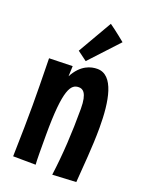

<svg xmlns="http://www.w3.org/2000/svg" viewBox="-141 -813 665 879"><g transform="rotate(20 191.5 -373.5)"><path d="M342 -9C347 -83 357 -185 357 -279C357 -407 337 -529 256 -529C226 -529 178 -518 143 -452L145 -502L31 -499C33 -393 34 -330 34 -270C34 -203 33 -139 30 -21L140 -20C138 -37 138 -108 138 -162C138 -390 167 -421 205 -421C223 -421 247 -411 247 -331C247 -214 241 -107 227 -3ZM147 -578 193 -544 322 -683C322 -683 276 -721 243 -744Z"/></g></svg>

Font: Mouse Memoirs
Style: Regular
Weight: 400
Designer: Astigmatic (AOETI)
Foundry: Astigmatic (AOETI)
Version: Version 1.000